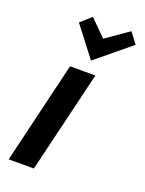

<svg xmlns="http://www.w3.org/2000/svg" viewBox="-148 -857 700 928"><g transform="rotate(20 202.0 -393.0)"><path d="M17.2 0 142.2 -524H272.5L146.8 0ZM227.8 -584.5 110 -737.8 164.2 -786.2 247 -704.2 363 -784.8 404.5 -730Z"/></g></svg>

Font: Ubuntu Sans
Style: Italic
Weight: 400
Italic angle: -13.5°
Designer: Dalton Maag Ltd
Foundry: Dalton Maag Ltd
Version: Version 1.006